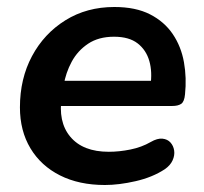

<svg xmlns="http://www.w3.org/2000/svg" viewBox="-20 -519 582 549"><path d="M280 10Q206 10 151.5 -17.5Q97 -45 67 -95Q37 -145 37 -212Q37 -294 71.5 -358.5Q106 -423 167 -461Q228 -499 307 -499Q368 -499 409 -478Q450 -457 474 -421.5Q498 -386 506 -341Q514 -296 509 -249Q507 -228 498 -222Q489 -216 473 -216H137L147 -288H427L410 -273Q416 -313 407 -344.5Q398 -376 373.5 -395Q349 -414 306 -414Q262 -414 232 -394Q202 -374 185 -342.5Q168 -311 162 -275L157 -244Q145 -171 181 -128Q217 -85 291 -85Q321 -85 353 -91.5Q385 -98 411 -113Q430 -124 444.5 -122.5Q459 -121 467.5 -111.5Q476 -102 478 -88.5Q480 -75 473.5 -60.5Q467 -46 451 -35Q416 -12 368 -1Q320 10 280 10Z"/></svg>

Font: Nunito ExtraLight
Style: Italic
Weight: 200
Italic angle: -9°
Designer: Vernon Adams
Foundry: Vernon Adams
Version: Version 3.602